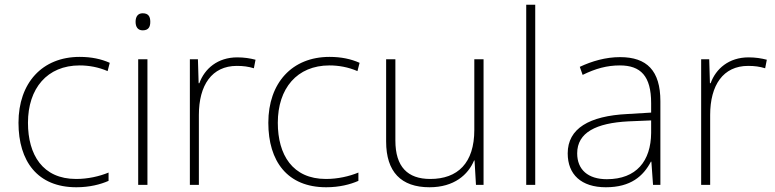

<svg xmlns="http://www.w3.org/2000/svg" viewBox="-20 -780 3271 810"><path d="M302 10C358 10 404 -2 438 -17V-52C399 -36 351 -25 301 -25C160 -25 98 -127 98 -262C98 -407 179 -504 316 -504C354 -504 395 -497 434 -480L443 -515C407 -531 366 -540 316 -540C158 -540 58 -430 58 -262C58 -100 138 10 302 10Z M582 -724C561 -724 552 -709 552 -688C552 -667 561 -652 582 -652C607 -652 614 -667 614 -688C614 -709 607 -724 582 -724ZM602 -530H563V0H602Z M981 -538C898 -538 843 -490 821 -429H818L815 -530H781V0H819V-295C819 -421 874 -502 979 -502C1007 -502 1028 -499 1051 -492L1058 -528C1035 -534 1010 -538 981 -538Z M1356 10C1412 10 1458 -2 1492 -17V-52C1453 -36 1405 -25 1355 -25C1214 -25 1152 -127 1152 -262C1152 -407 1233 -504 1370 -504C1408 -504 1449 -497 1488 -480L1497 -515C1461 -531 1420 -540 1370 -540C1212 -540 1112 -430 1112 -262C1112 -100 1192 10 1356 10Z M2020 -530H1981V-232C1981 -92 1911 -25 1795 -25C1700 -25 1648 -76 1648 -187V-530H1609V-183C1609 -55 1672 10 1792 10C1896 10 1955 -43 1980 -103H1982L1988 0H2020Z M2238 0V-760H2200V0Z M2596 -539C2535 -539 2477 -522 2426 -498L2438 -464C2493 -491 2541 -504 2595 -504C2683 -504 2727 -459 2727 -345V-305L2627 -299C2466 -291 2375 -238 2375 -133C2375 -44 2432 10 2536 10C2641 10 2694 -37 2726 -98H2728L2735 0H2766V-353C2766 -482 2709 -539 2596 -539ZM2631 -268 2727 -272V-219C2726 -101 2665 -24 2540 -24C2461 -24 2415 -64 2415 -133C2415 -221 2495 -261 2631 -268Z M3138 -538C3055 -538 3000 -490 2978 -429H2975L2972 -530H2938V0H2976V-295C2976 -421 3031 -502 3136 -502C3164 -502 3185 -499 3208 -492L3215 -528C3192 -534 3167 -538 3138 -538Z"/></svg>

Font: Noto Sans Georgian ExtraLight
Style: Regular
Weight: 200
Designer: Monotype Design Team, Akaki Razmadze
Foundry: Google LLC
Version: Version 2.005